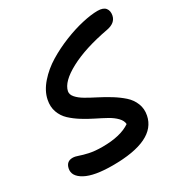

<svg xmlns="http://www.w3.org/2000/svg" viewBox="-167 -838 930 975"><g transform="rotate(-30 298.0 -350.5)"><path d="M215.8 8.8Q107.9 8.8 56.2 -19.3Q4.4 -47.4 13.2 -89.8Q21 -127 57.1 -127Q71.8 -127 90.3 -120.1Q108.9 -113.3 140.6 -106.2Q172.4 -99.1 217.8 -99.1Q324.2 -99.1 380.9 -138.2Q379.9 -158.2 361.8 -177Q343.8 -195.8 315.9 -211.2Q288.1 -226.6 254.9 -242.9Q221.7 -259.3 190.4 -278.8Q159.2 -298.3 134.8 -321Q110.4 -343.8 98.9 -375.7Q87.4 -407.7 95.2 -445.8Q104.5 -492.2 142.1 -535.2Q179.7 -578.1 230.7 -609.1Q281.7 -640.1 339.8 -663.3Q397.9 -686.5 450.2 -698.2Q502.4 -710 540 -710Q573.2 -710 586.2 -693.8Q599.1 -677.7 594.2 -651.9Q586.4 -611.8 533.2 -602.1Q393.1 -576.2 304.7 -529.1Q216.3 -481.9 206.1 -431.2Q202.6 -413.1 218.3 -395.3Q233.9 -377.4 261.2 -361.6Q288.6 -345.7 322.3 -328.6Q356 -311.5 388.9 -291Q421.9 -270.5 448 -247.3Q474.1 -224.1 486.8 -192.1Q499.5 -160.2 492.2 -124Q466.3 8.8 215.8 8.8Z"/></g></svg>

Font: Shantell Sans Normal
Style: Italic
Weight: 500
Italic angle: -11.31°
Designer: Stephen Nixon, Anya Danilova, Shantell Martin
Foundry: Arrow Type
Version: Version 1.006;[559af2be0]